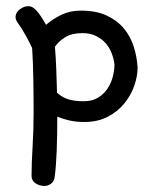

<svg xmlns="http://www.w3.org/2000/svg" viewBox="-20 -577 534 633"><path d="M39.1 -501Q31.2 -511.7 31.2 -520.5Q31.2 -535.2 44.9 -545.9Q58.6 -556.6 73.2 -556.6Q83 -556.6 91.3 -550.3Q99.6 -543.9 106.9 -534.2Q114.3 -524.4 120.6 -514.2Q127 -503.9 131.8 -495.1Q154.3 -514.6 182.6 -528.3Q210.9 -542 246.1 -542Q296.9 -542 331.5 -525.9Q366.2 -509.8 388.2 -483.4Q410.2 -457 420.9 -423.3Q431.6 -389.6 433.6 -354.5Q433.6 -326.2 422.9 -294.9Q412.1 -263.7 390.6 -236.8Q369.1 -210 335.9 -192.4Q302.7 -174.8 257.8 -174.8Q231.4 -174.8 209.5 -179.7Q187.5 -184.6 168.9 -192.4Q168.9 -133.8 167 -81.1Q165 -28.3 160.2 6.8Q158.2 21.5 147.9 28.8Q137.7 36.1 127 36.1Q110.4 36.1 97.2 27.3Q84 18.6 84 2.9Q84 -38.1 87.4 -92.8Q90.8 -147.5 90.8 -207Q90.8 -263.7 89.8 -319.3Q88.9 -375 85.9 -418.9Q77.1 -437.5 65.4 -459Q53.7 -480.5 39.1 -501ZM161.1 -422.9Q164.1 -387.7 165.5 -349.1Q167 -310.5 168 -271.5Q184.6 -255.9 205.6 -249.5Q226.6 -243.2 255.9 -243.2Q285.2 -243.2 304.7 -255.9Q324.2 -268.6 335.9 -287.1Q347.7 -305.7 352.5 -326.7Q357.4 -347.7 357.4 -364.3Q355.5 -381.8 348.6 -400.4Q341.8 -418.9 329.1 -433.6Q316.4 -448.2 297.4 -458Q278.3 -467.8 252 -467.8Q217.8 -467.8 196.3 -455.1Q174.8 -442.4 161.1 -422.9Z"/></svg>

Font: Gamja Flower
Style: Regular
Weight: 400
Designer: YoonDesign Inc.
Foundry: YoonDesign Inc.
Version: Version 3.00;build 20171102